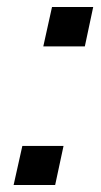

<svg xmlns="http://www.w3.org/2000/svg" viewBox="-20 -530 289 550"><path d="M104 -397 129 -510H247L223 -397ZM19 0 44 -112H162L138 0Z"/></svg>

Font: Saira Thin Medium
Style: Italic
Weight: 500
Italic angle: -12°
Version: Version 1.101